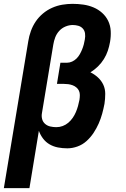

<svg xmlns="http://www.w3.org/2000/svg" viewBox="-33 -763 653 998"><path d="M-13 215 114 -549Q118 -575 127.5 -601.5Q137 -628 152.5 -651Q168 -674 190 -692.5Q212 -711 238 -722.5Q264 -734 291 -738.5Q318 -743 344 -743Q373 -743 400.5 -739Q428 -735 453 -724.5Q478 -714 498 -696Q518 -678 529.5 -654Q541 -630 542.5 -602Q544 -574 539 -545Q535 -522 527.5 -499.5Q520 -477 507 -456Q494 -435 476 -417.5Q458 -400 437 -387Q458 -377 476 -360.5Q494 -344 504 -322.5Q514 -301 514 -275Q514 -249 510 -223Q505 -197 498 -171.5Q491 -146 480 -121Q469 -96 453.5 -72.5Q438 -49 417 -30Q396 -11 369.5 -1.5Q343 8 317 8Q292 8 268.5 3.5Q245 -1 225 -12.5Q205 -24 191 -42.5Q177 -61 169 -83L120 215ZM260 -102Q277 -102 293 -108Q309 -114 322 -125Q335 -136 345 -150.5Q355 -165 361.5 -180.5Q368 -196 372.5 -212Q377 -228 380 -244Q382 -257 382 -269Q382 -281 377.5 -291Q373 -301 364 -308.5Q355 -316 344 -320Q333 -324 321.5 -325.5Q310 -327 298 -327H263L281 -437H316Q329 -437 342 -443Q355 -449 365 -459Q375 -469 382 -481.5Q389 -494 394 -506.5Q399 -519 402.5 -532Q406 -545 408 -558Q411 -574 409 -589Q407 -604 397.5 -614.5Q388 -625 374 -629Q360 -633 345 -633Q326 -633 307 -625Q288 -617 274.5 -602Q261 -587 254 -568.5Q247 -550 244 -531L185 -175Q182 -159 186 -144Q190 -129 201.5 -119Q213 -109 228.5 -105.5Q244 -102 260 -102Z"/></svg>

Font: Iosevka Extrabold Extended
Style: Italic
Weight: 800
Width: 7
Italic angle: -9°
Monospace: yes
Designer: Belleve Invis
Foundry: Belleve Invis
Version: Version 32.5.0; ttfautohint (v1.8.4)